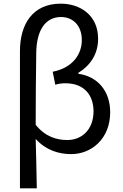

<svg xmlns="http://www.w3.org/2000/svg" viewBox="-20 -829 671 1049"><path d="M89 200H181C179 108 178 22 175 -70C231 -8 301 13 369 13C479 13 582 -70 582 -216C582 -330 515 -411 408 -426V-431C476 -473 516 -536 516 -617C516 -747 417 -809 312 -809C160 -809 89 -699 89 -549ZM348 -64C291 -64 228 -81 175 -147C175 -279 176 -407 178 -537C179 -666 229 -736 314 -736C374 -736 427 -694 427 -610C427 -538 383 -460 268 -437L282 -366C300 -372 319 -374 338 -374C441 -374 491 -308 491 -221C491 -121 427 -64 348 -64Z"/></svg>

Font: Noto Sans Mono CJK SC
Style: Regular
Weight: 400
Designer: Ryoko NISHIZUKA 西塚涼子 (kana, bopomofo & ideographs); Paul D. Hunt (Latin, Greek & Cyrillic); Sandoll Communications 산돌커뮤니
Foundry: Adobe
Version: Version 2.004;hotconv 1.0.118;makeotfexe 2.5.65603